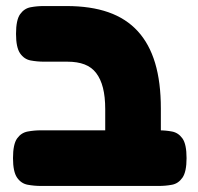

<svg xmlns="http://www.w3.org/2000/svg" viewBox="-20 -606 656 635"><path d="M420 9Q376 9 356.5 -3.5Q337 -16 332.5 -36Q328 -56 328 -77V-245Q328 -286 320.5 -315.5Q313 -345 298 -364.5Q283 -384 259.5 -393Q236 -402 203 -402H126Q103 -402 81.5 -406Q60 -410 46.5 -429.5Q33 -449 33 -494Q33 -540 46.5 -559Q60 -578 81 -582Q102 -586 125 -586H200Q280 -586 338.5 -565.5Q397 -545 435.5 -503Q474 -461 493 -397.5Q512 -334 512 -247V-84Q512 -61 508 -39.5Q504 -18 485 -4.5Q466 9 420 9ZM116 9Q93 9 71.5 5Q50 1 36.5 -18.5Q23 -38 23 -83Q23 -129 36.5 -148Q50 -167 71.5 -171Q93 -175 115 -175H505Q528 -175 549 -171Q570 -167 583.5 -148Q597 -129 597 -83Q597 -38 583.5 -18.5Q570 1 549 5Q528 9 504 9Z"/></svg>

Font: Fredoka Light
Style: Regular
Weight: 300
Designer: Ben Nathan
Foundry: Milena B. Brandão, Ben Nathan
Version: Version 2.001